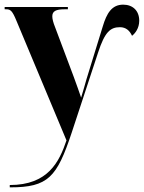

<svg xmlns="http://www.w3.org/2000/svg" viewBox="-22 -566 619 826"><path d="M20 230V240H22C185 240 223 196 286 6L400 -340C429 -429 453 -449 494 -449C520 -449 536 -434 546 -412C559 -422 577 -444 577 -477C577 -520 549 -546 508 -546C459 -546 437 -509 420 -452L350 -225C343 -201 337 -178 327 -146C318 -173 308 -200 295 -236L215 -449C207 -469 203 -484 203 -496C203 -518 219 -526 255 -526H270V-536H-2V-526H5C23 -526 31 -520 49 -476L264 38C233 130 185 230 20 230Z"/></svg>

Font: Noto Serif Display Condensed ExtraBold
Style: Regular
Weight: 800
Width: 3
Designer: Monotype Design Team
Foundry: Monotype Imaging Inc.
Version: Version 2.009